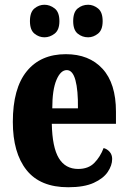

<svg xmlns="http://www.w3.org/2000/svg" viewBox="-20 -778 539 808"><path d="M267 10Q149 10 91.5 -62.5Q34 -135 34 -265Q34 -406 92.5 -478Q151 -550 257 -550Q355 -550 411.5 -488.5Q468 -427 468 -308V-257H198Q200 -158 227.5 -112.5Q255 -67 309 -67Q352 -67 377 -92.5Q402 -118 416 -155Q431 -151 441.5 -139Q452 -127 452 -109Q452 -82 433.5 -54.5Q415 -27 374.5 -8.5Q334 10 267 10ZM308 -322Q309 -398 297.5 -440.5Q286 -483 261 -483Q235 -483 217.5 -441.5Q200 -400 200 -322ZM351 -621Q326 -621 307 -636.5Q288 -652 288 -689Q288 -727 307 -742.5Q326 -758 351 -758Q373 -758 392.5 -742.5Q412 -727 412 -689Q412 -652 392.5 -636.5Q373 -621 351 -621ZM167 -621Q144 -621 125 -636.5Q106 -652 106 -689Q106 -727 125 -742.5Q144 -758 167 -758Q190 -758 210 -742.5Q230 -727 230 -689Q230 -652 210 -636.5Q190 -621 167 -621Z"/></svg>

Font: Noto Serif Tamil ExtraCondensed Black
Style: Regular
Weight: 900
Width: 2
Designer: Indian Type Foundry, Tom Grace, and the Monotype Design Team
Foundry: Monotype Imaging Inc.
Version: Version 2.004; ttfautohint (v1.8.4.7-5d5b)